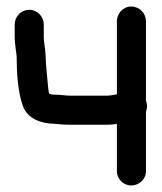

<svg xmlns="http://www.w3.org/2000/svg" viewBox="-20 -535 495 588"><path d="M149 -245C140.3 -245 137.2 -245.6 130.8 -247.9C128.8 -253.4 126.8 -269.7 125.9 -283C122.9 -315.2 120.7 -335.4 119.5 -367.4C118.9 -382.9 114 -410.1 114 -418V-460C114 -484.1 94.7 -505 69.5 -505C44.3 -505 25 -484.1 25 -460V-418C25 -402.7 29.8 -375.6 31 -362.9C31.1 -311.2 34.3 -254.1 50.5 -209.3C65 -170.8 106.7 -156.7 144.8 -156C160.8 -154.4 176.5 -153 198 -153H306C318.1 -153 326.9 -153.9 338 -155.6V-11C338 13.3 357.7 33 382 33C405 33 427 15 427 -11V-192.5C432 -206.2 431 -216.3 427 -227.2V-470C427 -494.8 406.8 -515 382 -515C356 -515 338 -493 338 -470V-246.3C328 -244.1 316.4 -242 306 -242H198C179 -242 166.1 -245 149 -245Z"/></svg>

Font: Just Breathe
Style: Bd
Weight: 400
Foundry: Cannot Into Space Fonts
Version: Version 0.72